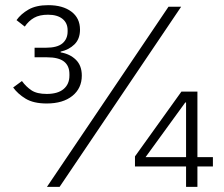

<svg xmlns="http://www.w3.org/2000/svg" viewBox="-20 -724 869 744"><path d="M157 -539Q202 -539 222 -556Q242 -573 242 -602V-607Q242 -635 222 -651Q202 -667 166 -667Q133 -667 112 -655Q91 -643 76 -621L44 -646Q61 -670 90.5 -687Q120 -704 167 -704Q223 -704 256.5 -679Q290 -654 290 -609Q290 -573 268.5 -552Q247 -531 215 -524V-521Q251 -515 274 -492.5Q297 -470 297 -431Q297 -382 260.5 -352.5Q224 -323 161 -323Q110 -323 79.5 -341.5Q49 -360 31 -385L65 -410Q81 -388 102 -374Q123 -360 161 -360Q204 -360 226.5 -379Q249 -398 249 -431V-437Q249 -469 228 -485.5Q207 -502 162 -502H114V-539ZM162 0 633 -698H682L211 0ZM701 0V-79H503V-118L683 -369H745V-115H805V-79H745V0ZM701 -327H698L544 -115H701Z"/></svg>

Font: IBM Plex Sans Thai Looped Light
Style: Regular
Weight: 300
Designer: Mike Abbink, Paul van der Laan, Pieter van Rosmalen, Ben Mitchell, Mark Frömberg
Foundry: Bold Monday
Version: Version 1.1